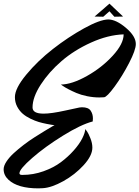

<svg xmlns="http://www.w3.org/2000/svg" viewBox="-20 -896 767 1056"><path d="M575 -789Q618 -789 672.5 -743Q727 -697 727 -654Q727 -621 690 -549.5Q653 -478 610.5 -420Q568 -362 552 -361Q539 -360 526 -360Q493 -360 459 -367Q425 -374 400.5 -384.5Q376 -395 356 -405.5Q336 -416 325 -424L315 -431Q376 -432 458 -478Q540 -524 600 -589.5Q660 -655 660 -707Q574 -704 481 -662Q388 -620 318.5 -560Q249 -500 204 -430.5Q159 -361 159 -305Q159 -271 220 -271Q262 -271 339 -288Q416 -305 418 -305Q419 -305 419 -305Q426 -306 431 -306Q466 -306 478.5 -287.5Q491 -269 491 -245L490 -228Q425 -211 326.5 -150Q228 -89 157.5 -27.5Q87 34 87 57Q87 66 101 66Q103 66 104 66Q163 66 219 46Q275 26 315 -4Q355 -34 386 -69Q417 -104 432.5 -135Q448 -166 449 -186Q453 -181 459.5 -172Q466 -163 477 -136Q488 -109 488 -84Q488 -40 440 12.5Q392 65 328 100.5Q264 136 216 139Q204 140 191 140Q78 140 27 93Q0 68 0 35Q0 16 15.5 -7.5Q31 -31 55.5 -53.5Q80 -76 110 -99Q140 -122 170 -141Q200 -160 224.5 -175Q249 -190 264.5 -199Q280 -208 280 -208Q275 -208 267.5 -209Q260 -210 237 -214.5Q214 -219 193.5 -225Q173 -231 148 -243Q123 -255 105 -270.5Q87 -286 74.5 -309.5Q62 -333 62 -362Q62 -410 124.5 -485.5Q187 -561 271 -626.5Q355 -692 442 -740Q529 -788 575 -789ZM500 -805Q510 -813 538.5 -838Q567 -863 582 -876L657 -805L609 -804L582 -834L548 -804Z"/></svg>

Font: Vervelle
Style: Script
Weight: 400
Monospace: yes
Designer: Nur Solikh
Foundry: Astageni Type
Version: Version 1.0